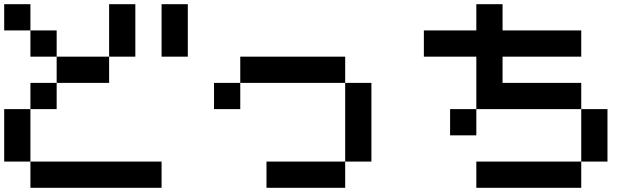

<svg xmlns="http://www.w3.org/2000/svg" viewBox="-20 -895 3040 915"><path d="M0 -125V-375H125V-125ZM0 -750V-875H125V-750ZM250 -625H500V-500H250ZM250 -500V-375H125V-500ZM250 -750V-625H125V-750ZM500 -625V-875H625V-625ZM750 -125V0H125V-125ZM750 -625V-875H875V-625Z M1000 -375V-500H1125V-375ZM1125 -500V-625H1625V-500ZM1250 0V-125H1625V0ZM1625 -125V-500H1750V-125Z M2000 -625V-750H2250V-875H2375V-750H2750V-625H2375V-500H2750V-375H2250V-625ZM2125 -250V-375H2250V-250ZM2250 0V-125H2750V0ZM2750 -125V-375H2875V-125Z"/></svg>

Font: GalmuriMono7 Regular
Style: Regular
Weight: 400
Designer: Lee Minseo (quiple)
Version: Version 2.399;hotconv 1.1.1;makeotfexe 2.6.0 DEVELOPMENT